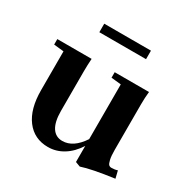

<svg xmlns="http://www.w3.org/2000/svg" viewBox="-142 -719 840 859"><g transform="rotate(30 278.0 -289.0)"><path d="M156.2 -548.8V-592.8H397.5V-548.8ZM213.4 11.2Q142.1 11.2 101.1 -43Q60.1 -97.2 60.1 -194.3V-394.5L8.8 -399.9V-428.2H186Q183.6 -394 183.6 -363.3V-158.2Q183.6 -102.1 202.1 -73.2Q220.7 -44.4 255.4 -44.4Q311.5 -44.4 356 -111.8V-394.5L305.2 -399.9V-428.2H482.4Q479 -396.5 479 -363.3V-127.4Q479 -95.7 483.2 -77.9Q487.3 -60.1 492.7 -55.2Q498 -50.3 505.9 -50.3Q523.9 -50.3 537.1 -55.2L546.4 -17.1Q431.2 -1.5 380.9 15.6L356 6.3V-76.7Q329.1 -34.2 292.2 -11.5Q255.4 11.2 213.4 11.2Z"/></g></svg>

Font: Elstob 14pt
Style: Bold
Weight: 700
Designer: Peter S. Baker
Version: Version 1.015